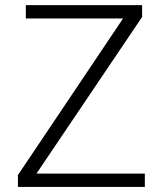

<svg xmlns="http://www.w3.org/2000/svg" viewBox="-20 -738 640 758"><path d="M50.8 -46.9 465.8 -665H82V-717.8H541V-670.9L124 -52.7H551.8V0H50.8Z"/></svg>

Font: Gothic A1 Light
Style: Regular
Weight: 300
Version: Version 2.50